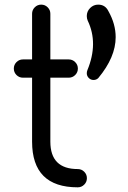

<svg xmlns="http://www.w3.org/2000/svg" viewBox="-20 -801 548 821"><path d="M312.5 -78.1Q328.6 -78.1 340.1 -66.7Q351.6 -55.2 351.6 -39.1Q351.6 -22.9 340.1 -11.5Q328.6 0 312.5 0Q117.2 0 117.2 -195.3V-468.8H78.1Q62 -468.8 50.5 -480.2Q39.1 -491.7 39.1 -507.8Q39.1 -523.9 50.5 -535.4Q62 -546.9 78.1 -546.9H117.2V-742.2Q117.2 -758.3 128.7 -769.8Q140.1 -781.2 156.2 -781.2Q172.4 -781.2 183.8 -769.8Q195.3 -758.3 195.3 -742.2V-546.9H273.9Q290 -546.9 301.5 -535.4Q313 -523.9 313 -507.8Q313 -491.7 301.5 -480.2Q290 -468.8 273.9 -468.8H195.3V-195.3Q195.3 -78.1 312.5 -78.1ZM351.1 -732.4Q351.1 -752.4 365.5 -766.8Q379.9 -781.2 399.9 -781.2Q430.2 -781.2 443.8 -752.9Q474.6 -698.2 474.6 -642.1Q474.6 -556.6 400.4 -467.3Q392.1 -459 379.9 -459Q368.2 -459 359.6 -467.5Q351.1 -476.1 351.1 -487.8Q351.1 -494.6 353.5 -500.5Q401.4 -616.2 355 -712.9Q351.1 -721.7 351.1 -732.4Z"/></svg>

Font: Comfortaa
Style: Regular
Weight: 400
Designer: Johan Aakerlund - aajohan
Foundry: Johan Aakerlund
Version: Version 2.004 2013